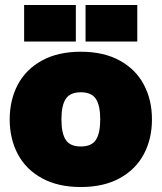

<svg xmlns="http://www.w3.org/2000/svg" viewBox="-20 -740 650 772"><path d="M19 -260Q19 -338 51.5 -399.5Q84 -461 148.5 -496.5Q213 -532 305 -532Q397 -532 461.5 -496.5Q526 -461 558.5 -399.5Q591 -338 591 -260Q591 -182 558.5 -120.5Q526 -59 461.5 -23.5Q397 12 305 12Q213 12 148.5 -23.5Q84 -59 51.5 -120.5Q19 -182 19 -260ZM305 -151Q348 -151 365.5 -177.5Q383 -204 383 -260Q383 -316 365.5 -342.5Q348 -369 305 -369Q262 -369 244.5 -342.5Q227 -316 227 -260Q227 -204 244.5 -177.5Q262 -151 305 -151ZM77 -720H285V-573H77ZM324 -720H532V-573H324Z"/></svg>

Font: Aspekta 1000
Style: Regular
Weight: 1000
Designer: Ivo Dolenc
Version: Version 2.000